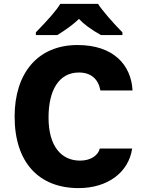

<svg xmlns="http://www.w3.org/2000/svg" viewBox="-20 -955 747 985"><path d="M164 -775H274C324 -806 361 -834 385 -858C409 -832 446 -804 498 -775H608V-789C562 -835 503 -903 483 -935H289C269 -901 229 -856 164 -789ZM383 10C532 10 640 -70 658 -193H492C484 -159 447 -131 391 -131C294 -131 229 -205 229 -352C229 -492 282 -583 385 -583C448 -583 485 -548 495 -491H660C653 -622 562 -724 378 -724C173 -724 55 -579 55 -357C55 -120 181 10 383 10Z"/></svg>

Font: Kathrein 85 Heavy
Style: Regular
Weight: 900
Designer: Lazydogs Typefoundry, based on Open Sans by Ascender Corporation
Foundry: Lazydogs Typefoundry
Version: Version 1.003;PS 001.003;hotconv 1.0.88;makeotf.lib2.5.64775